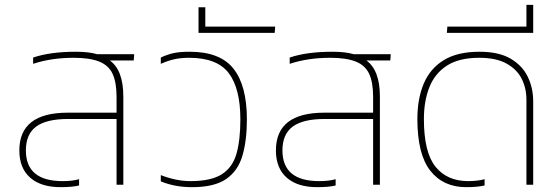

<svg xmlns="http://www.w3.org/2000/svg" viewBox="-20 -764 2305 794"><path d="M231 10Q149 10 104.5 -29.5Q60 -69 60 -142Q60 -298 260 -298H462V-363Q462 -424 445.5 -459Q429 -494 390 -509.5Q351 -525 285 -525Q192 -525 117 -500V-526Q152 -538 196.5 -544Q241 -550 293 -550Q348 -550 381 -540H535L533 -514H434Q490 -474 490 -365V0H462V-272H262Q172 -272 129.5 -240.5Q87 -209 87 -142Q87 -15 239 -15Q280 -15 307 -23V3Q279 10 231 10Z M775 10Q736 10 703.5 3.5Q671 -3 645 -14V-40Q672 -29 704 -22Q736 -15 768 -15Q853 -15 897.5 -43.5Q942 -72 958 -128.5Q974 -185 974 -270Q974 -398 926 -461.5Q878 -525 762 -525Q728 -525 701 -519Q674 -513 645 -500V-526Q670 -538 696 -544Q722 -550 765 -550Q890 -550 945.5 -480Q1001 -410 1001 -270Q1001 -183 982.5 -120Q964 -57 915 -23.5Q866 10 775 10Z M801 -628V-734H829V-654H1118L1116 -628Z M1292 10Q1210 10 1165.5 -29.5Q1121 -69 1121 -142Q1121 -298 1321 -298H1523V-363Q1523 -424 1506.5 -459Q1490 -494 1451 -509.5Q1412 -525 1346 -525Q1253 -525 1178 -500V-526Q1213 -538 1257.5 -544Q1302 -550 1354 -550Q1409 -550 1442 -540H1596L1594 -514H1495Q1551 -474 1551 -365V0H1523V-272H1323Q1233 -272 1190.5 -240.5Q1148 -209 1148 -142Q1148 -15 1300 -15Q1341 -15 1368 -23V3Q1340 10 1292 10Z M1908 10Q1813 10 1759.5 -58Q1706 -126 1706 -272Q1706 -356 1732.5 -418.5Q1759 -481 1815.5 -515.5Q1872 -550 1963 -550Q2043 -550 2091.5 -521.5Q2140 -493 2162.5 -446.5Q2185 -400 2185 -345V0H2157V-352Q2157 -399 2137.5 -438Q2118 -477 2075 -501Q2032 -525 1962 -525Q1878 -525 1828 -492.5Q1778 -460 1755.5 -403Q1733 -346 1733 -272Q1733 -134 1781 -74.5Q1829 -15 1916 -15Q1934 -15 1952 -17Q1970 -19 1984 -23V3Q1955 10 1908 10Z M1828 -628 1830 -654H2157V-744H2185V-628Z"/></svg>

Font: Kanit Thin
Style: Regular
Weight: 250
Designer: Katatrad Team
Foundry: CadsonDemak
Version: Version 2.000; ttfautohint (v1.8.3)